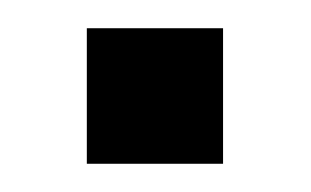

<svg xmlns="http://www.w3.org/2000/svg" viewBox="-20 -486 220 136"><path d="M41.5 -370V-466H138V-370Z"/></svg>

Font: Big Shoulders Display Thin ExtraBold
Style: Regular
Weight: 800
Version: Version 2.002